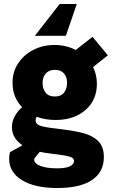

<svg xmlns="http://www.w3.org/2000/svg" viewBox="-20 -730 568 965"><path d="M26 68Q26 51 30 35L93 0Q40 -35 40 -91Q40 -119 53.5 -144.5Q67 -170 91 -191Q43 -241 43 -314Q43 -370 72 -413Q101 -456 149 -480Q197 -504 254 -504Q311 -504 361 -479L445 -545L522 -452L448 -393Q467 -353 467 -309Q467 -227 409.5 -177Q352 -127 259 -127Q209 -127 164 -143Q159 -135 159 -126Q159 -106 182.5 -98Q206 -90 261 -84Q348 -74 396.5 -61.5Q445 -49 473.5 -21Q502 7 502 59Q502 135 442 175Q382 215 268 215Q155 215 90.5 175.5Q26 136 26 68ZM317 -314Q317 -344 301 -361.5Q285 -379 256 -379Q227 -379 210.5 -361Q194 -343 194 -314Q194 -284 209 -264.5Q224 -245 256 -245Q287 -245 302 -264.5Q317 -284 317 -314ZM268 116Q310 116 331 106Q352 96 352 79Q352 69 343 63Q334 57 310 52.5Q286 48 236 42Q207 39 180 33L153 66L152 73Q152 92 183 104Q214 116 268 116ZM280 -710H366L311 -550H155Z"/></svg>

Font: Hanken Grotesk Black
Style: Regular
Weight: 900
Designer: Alfredo Marco Pradil
Foundry: Hanken Design Co.
Version: Version 3.014